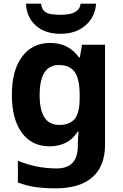

<svg xmlns="http://www.w3.org/2000/svg" viewBox="-20 -791 673 1051"><path d="M255 -556Q356 -556 413 -476H417L429 -546H555V1Q555 118 486 179Q417 240 282 240Q224 240 174.5 233Q125 226 78 208V89Q179 131 291 131Q406 131 406 7V-4Q406 -21 407.5 -39Q409 -57 410 -71H406Q378 -28 339 -9Q300 10 251 10Q154 10 99.5 -64.5Q45 -139 45 -272Q45 -406 101 -481Q157 -556 255 -556ZM302 -435Q197 -435 197 -270Q197 -107 304 -107Q361 -107 388.5 -139.5Q416 -172 416 -253V-271Q416 -359 389 -397Q362 -435 302 -435ZM506 -771Q501 -698 448 -652Q395 -606 312 -606Q226 -606 176 -651Q126 -696 122 -771H205Q208 -743 222.5 -730Q237 -717 261 -713.5Q285 -710 313 -710Q337 -710 360.5 -714.5Q384 -719 401 -732Q418 -745 421 -771Z"/></svg>

Font: Noto Sans Medefaidrin
Style: Bold
Weight: 700
Designer: Dalton Maag Ltd
Foundry: Dalton Maag Ltd
Version: Version 1.002; ttfautohint (v1.8.4.7-5d5b)